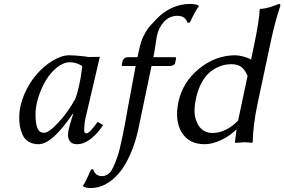

<svg xmlns="http://www.w3.org/2000/svg" viewBox="-20 -718 1435 969"><path d="M410.2 -433.1Q418.9 -430.7 430.7 -430.4Q442.4 -430.2 460.4 -430.7Q478.5 -431.2 483.9 -431.2L411.1 -120.1Q404.8 -89.4 404.8 -59.1Q404.8 -51.3 408.9 -48.1Q413.1 -44.9 417 -44.9Q431.2 -44.9 473.1 -103L500 -86.9Q477.1 -49.3 441.2 -19.8Q405.3 9.8 368.2 9.8Q344.7 9.8 334 -3.9Q323.2 -17.6 323.2 -35.2Q323.2 -55.7 333 -89.8L349.1 -142.1L347.2 -144Q243.2 9.8 174.8 9.8Q145 9.8 124.5 -2.9Q104 -15.6 94.2 -37.1Q84.5 -58.6 80.8 -79.6Q77.1 -100.6 77.1 -125Q77.1 -181.6 101.8 -240Q126.5 -298.3 163.6 -341.3Q200.7 -384.3 245.6 -411.6Q290.5 -439 330.1 -439Q356.4 -439 410.2 -433.1ZM359.9 -219.2Q371.1 -247.6 379.9 -289.1Q388.7 -330.6 391.6 -357.4L395 -384.8Q365.2 -403.8 333 -403.8Q300.3 -403.8 267.6 -377.7Q234.9 -351.6 211.4 -312.3Q188 -272.9 173.6 -226.8Q159.2 -180.7 159.2 -141.1Q159.2 -95.2 168.7 -71.5Q178.2 -47.9 202.1 -47.9Q226.6 -47.9 275.1 -100.1Q323.7 -152.3 359.9 -219.2Z M636.7 -235.8 664.6 -384.8H598.6Q593.3 -384.8 594.7 -391.1L598.6 -409.2Q600.1 -416.5 606.9 -422.9Q613.8 -429.2 626 -429.2H673.8L682.6 -469.2Q690.4 -506.8 703.6 -534.2Q716.8 -561.5 729 -577.1Q741.2 -591.8 770 -622.1Q804.7 -658.7 848.6 -678.7Q892.6 -698.2 939.9 -698.2Q970.2 -698.2 983.4 -689V-686Q966.8 -665.5 938 -604L926.8 -603Q914.6 -638.2 876.5 -638.2Q835.9 -638.2 808.1 -608.9Q780.8 -579.6 771.5 -535.2Q770 -527.8 765.1 -494.1Q760.3 -459.5 755.9 -439L753.9 -429.2H861.8Q865.7 -429.2 867.4 -427.5Q869.1 -425.8 868.7 -422.9L863.3 -397.9Q861.8 -392.1 853.5 -388.4Q845.2 -384.8 837.4 -384.8H744.6L678.2 -66.9Q664.1 0.5 637.7 60.3Q611.3 120.1 581.5 154.8Q516.1 231 438.5 231Q410.6 231 399.4 222.2L398.9 219.2Q412.1 200.7 439.9 137.2L450.2 136.2Q460.4 170.9 495.6 170.9Q507.8 170.9 518.1 165.3Q528.3 159.7 535.2 152.3Q542 145 549.8 129.4Q557.6 113.8 562 102.1L574.2 67.9Q579.6 52.2 585.4 28.3Q591.3 3.9 598.4 -30.5Q605.5 -64.9 610.8 -92.8L624 -167Z M1181.6 -108.9 1229.5 -335Q1216.3 -365.7 1198.2 -379.9Q1180.2 -394 1147 -394Q1129.9 -394 1112.8 -390.6Q1095.7 -387.2 1073 -376Q1050.3 -364.7 1031.5 -346.9Q1012.7 -329.1 995.6 -296.9Q978.5 -264.6 969.2 -221.2Q955.6 -158.7 966.8 -120.1Q978 -81.5 1000 -64.2Q1022 -46.9 1051.3 -46.9Q1119.6 -46.9 1181.6 -108.9ZM1171.9 -64Q1138.2 -30.3 1094.2 -10.3Q1050.3 9.8 1013.2 9.8Q933.1 9.8 897 -50Q860.8 -109.9 880.4 -203.1Q901.9 -304.2 985.1 -371.6Q1068.4 -439 1167.5 -439Q1184.1 -439 1208.5 -432.6Q1232.9 -426.3 1247.1 -417L1260.7 -481.9Q1288.6 -614.3 1290.5 -669.9L1293.5 -672.9Q1308.1 -673.8 1322.8 -677Q1337.4 -680.2 1344.5 -682.4Q1351.6 -684.6 1368.2 -690.9Q1384.8 -697.3 1387.7 -698.2Q1397 -698.2 1394.5 -688Q1367.2 -606.4 1344.7 -500L1279.3 -191.9Q1257.3 -88.4 1255.4 0L1252.9 2.9Q1233.9 0 1209 0Q1201.2 0 1173.8 2.9Q1169.4 2.9 1167.2 2.2Q1165 1.5 1165.5 0L1173.8 -64Z"/></svg>

Font: Linux Biolinum G
Style: Italic
Weight: 400
Italic angle: -12°
Designer: Philipp H. Poll
Foundry: Philipp H. Poll
Version: Version 0.5.1